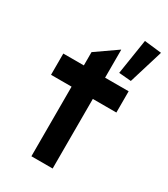

<svg xmlns="http://www.w3.org/2000/svg" viewBox="-189 -853 820 939"><g transform="rotate(30 221.0 -383.0)"><path d="M146 0H266V-393H399V-513H266V-670L265 -671L146 -588V-513H30V-393H146ZM314 -568 383 -562 442 -755 345 -766Z"/></g></svg>

Font: Lineal
Style: Bold
Weight: 700
Designer: Created by Frank Adebiaye with contributions from Anton Moglia & Ariel Martín Pérez
Created by Frank ADEBIAYE with FontF
Foundry: Velvetyne Type Foundry
Version: Version 2.000;Glyphs 3.2 (3227)